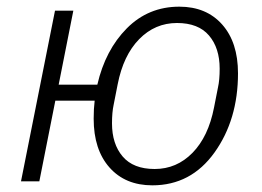

<svg xmlns="http://www.w3.org/2000/svg" viewBox="-20 -544 787 576"><path d="M437 12Q356 12 308.5 -41.5Q261 -95 261 -188Q261 -218 264 -242H146L98 0H43L145 -512H200L156 -290H272Q296 -394 360.5 -459Q425 -524 518 -524Q599 -524 646.5 -470.5Q694 -417 694 -324Q694 -185 623.5 -86.5Q553 12 437 12ZM444 -37Q510 -37 557.5 -85.5Q605 -134 622 -221L634 -282Q639 -304 639 -338Q639 -400 607 -437.5Q575 -475 511 -475Q445 -475 397.5 -426.5Q350 -378 333 -291L321 -230Q316 -207 316 -174Q316 -112 348 -74.5Q380 -37 444 -37Z"/></svg>

Font: IBM Plex Sans Light
Style: Italic
Weight: 300
Italic angle: -11.31°
Designer: Mike Abbink, Paul van der Laan, Pieter van Rosmalen
Foundry: Bold Monday
Version: Version 3.0